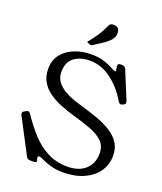

<svg xmlns="http://www.w3.org/2000/svg" viewBox="-158 -972 916 1085"><g transform="rotate(20 299.5 -430.0)"><path d="M538 -465Q532 -462 527 -462Q519 -462 512 -472Q471 -543 410.5 -589Q350 -635 279 -635Q224 -635 186.5 -607.5Q149 -580 149 -520Q149 -487 166 -463.5Q183 -440 209.5 -423.5Q236 -407 265.5 -396.5Q295 -386 320 -379Q371 -364 418.5 -347.5Q466 -331 504 -308Q542 -285 564 -252.5Q586 -220 586 -174Q586 -119 556.5 -77.5Q527 -36 474 -12.5Q421 11 350 11Q310 11 275 1Q240 -9 208 -25Q201 -28 195 -28Q187 -28 187 -19Q187 -16 189 -10Q192 -3 192 1Q192 11 177 11H153Q138 11 131 -2L21 -212Q18 -217 18 -222Q18 -233 27 -237L38 -243Q41 -245 43.5 -246Q46 -247 49 -247Q56 -247 64 -236Q104 -176 147.5 -129Q191 -82 244 -55Q297 -28 363 -28Q431 -28 470.5 -63.5Q510 -99 510 -159Q510 -204 483 -231Q456 -258 408.5 -276Q361 -294 297 -312Q254 -324 214 -340.5Q174 -357 142 -380Q110 -403 91.5 -435Q73 -467 73 -511Q73 -564 101.5 -599.5Q130 -635 176.5 -653Q223 -671 276 -671Q325 -671 359.5 -658.5Q394 -646 412 -635Q427 -627 433 -627Q437 -627 437 -632Q437 -637 435 -644.5Q433 -652 433 -661Q433 -674 449 -674H460Q475 -674 482 -659L550 -494Q553 -487 553 -481Q553 -477 551.5 -474Q550 -471 544 -468ZM228 -729Q253 -760 267 -780Q281 -800 290.5 -817.5Q300 -835 311 -859Q315 -866 321 -868.5Q327 -871 335 -871Q356 -871 364.5 -861Q373 -851 373 -834Q373 -809 355 -789.5Q337 -770 311 -753.5Q285 -737 261 -721Q259 -720 256.5 -719Q254 -718 252 -719Q248 -719 238 -724Z"/></g></svg>

Font: Young Serif Light
Style: Regular
Weight: 300
Designer: Bastien Sozeau
Foundry: NBR — Bastien Sozeau
Version: Version 5.001